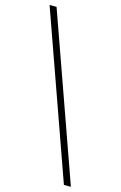

<svg xmlns="http://www.w3.org/2000/svg" viewBox="-131 -766 620 982"><g transform="rotate(15 179.0 -275.0)"><path d="M313 160H350L41 -710H4Z"/></g></svg>

Font: Source Sans Pro Light
Style: Regular
Weight: 300
Designer: Paul D. Hunt
Foundry: Adobe Systems Incorporated
Version: Version 3.006;hotconv 1.0.111;makeotfexe 2.5.65597